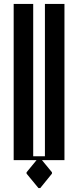

<svg xmlns="http://www.w3.org/2000/svg" viewBox="-20 -820 400 983"><path d="M167 0H50V-800H150V-20H210V-800H310V0H195L246 62V69L186 143H177L116 69V62Z"/></svg>

Font: Oglavie Unicode
Style: Normal
Weight: 400
Version: Version 1.1